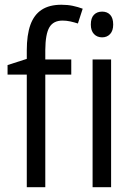

<svg xmlns="http://www.w3.org/2000/svg" viewBox="-20 -785 561 805"><path d="M278.8 -472.2H169.9V0H92.3V-472.2H11.7V-512.2L92.3 -538.1V-574.2Q92.3 -638.2 107.4 -680.7Q122.6 -723.1 154.8 -744.1Q187 -765.1 237.3 -765.1Q263.2 -765.1 285.2 -760.5Q307.1 -755.9 326.7 -748.5L306.6 -686.5Q291.5 -691.4 275.1 -695.1Q258.8 -698.7 242.2 -698.7Q203.6 -698.7 187 -670.4Q170.4 -642.1 169.9 -575.7V-535.6H278.8ZM445.8 -535.6V0H368.2V-535.6ZM408.2 -736.3Q429.7 -736.3 442.1 -722.7Q454.6 -709 454.6 -682.1Q454.6 -656.2 441.7 -642.3Q428.7 -628.4 408.2 -628.4Q387.2 -628.4 374 -642.3Q360.8 -656.2 360.8 -682.1Q360.8 -709.5 373.8 -722.9Q386.7 -736.3 408.2 -736.3Z"/></svg>

Font: Open Sans SemiCondensed
Style: Regular
Weight: 400
Width: 4
Designer: Monotype Design Team
Foundry: Monotype Imaging Inc.
Version: Version 3.000